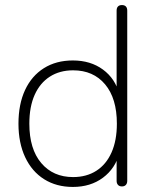

<svg xmlns="http://www.w3.org/2000/svg" viewBox="-20 -731 608 759"><path d="M268 8Q203 8 154.5 -22.5Q106 -53 79.5 -109.5Q53 -166 53 -242Q53 -319 79 -375Q105 -431 153.5 -461.5Q202 -492 268 -492Q338 -492 387 -456Q436 -420 452 -358H441V-689Q441 -700 446.5 -705.5Q452 -711 462 -711Q472 -711 477.5 -705.5Q483 -700 483 -689V-16Q483 -6 477.5 0Q472 6 462 6Q452 6 446.5 0Q441 -6 441 -16V-126H452Q436 -65 387 -28.5Q338 8 268 8ZM269 -31Q322 -31 361 -56Q400 -81 421 -128.5Q442 -176 442 -242Q442 -342 395.5 -397.5Q349 -453 269 -453Q216 -453 177 -428Q138 -403 117 -356Q96 -309 96 -242Q96 -142 143 -86.5Q190 -31 269 -31Z"/></svg>

Font: Nunito ExtraLight
Style: Regular
Weight: 200
Designer: Vernon Adams
Foundry: Vernon Adams
Version: Version 3.602;April 4, 2023;FontCreator 14.0.0.2856 64-bit